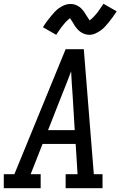

<svg xmlns="http://www.w3.org/2000/svg" viewBox="-30 -995 650 1015"><path d="M-10 0V-74H46L317 -735H413L466 -74H512V0H317V-74H380L370 -234H195L132 -74H185V0ZM224 -307H365L354 -490Q351 -522 349.5 -554Q348 -586 346 -618Q334 -586 321.5 -554Q309 -522 296 -490ZM267 -811 197 -851Q208 -869 219 -883.5Q230 -898 240 -910Q250 -922 259.5 -932.5Q269 -943 282.5 -952.5Q296 -962 311 -968Q326 -974 342 -974Q347 -974 352.5 -973.5Q358 -973 363 -971.5Q368 -970 372.5 -968Q377 -966 382 -963.5Q387 -961 390.5 -958Q394 -955 397.5 -952Q401 -949 405 -944.5Q409 -940 412 -936Q415 -932 417.5 -928Q420 -924 422.5 -920Q425 -916 428 -911.5Q431 -907 433.5 -903Q436 -899 439 -894.5Q442 -890 444 -887Q448 -890 454 -895.5Q460 -901 463.5 -904.5Q467 -908 470.5 -912Q474 -916 478.5 -921Q483 -926 487.5 -932Q492 -938 496.5 -945Q501 -952 506.5 -959.5Q512 -967 517 -975L587 -935Q575 -917 564.5 -902.5Q554 -888 544 -876Q534 -864 524.5 -853.5Q515 -843 501.5 -833.5Q488 -824 473 -817.5Q458 -811 442 -811Q436 -811 430 -812Q424 -813 418 -815Q412 -817 406.5 -820Q401 -823 396 -826Q391 -829 387 -833Q383 -837 378.5 -842Q374 -847 370.5 -851.5Q367 -856 364 -861Q361 -866 358.5 -870.5Q356 -875 352 -881Q348 -887 345 -891.5Q342 -896 340 -899Q336 -896 330 -890.5Q324 -885 320.5 -881.5Q317 -878 313.5 -874Q310 -870 305.5 -864.5Q301 -859 296.5 -853.5Q292 -848 287.5 -841Q283 -834 277.5 -826.5Q272 -819 267 -811Z"/></svg>

Font: Iosevka Etoile Oblique
Style: Regular
Weight: 400
Italic angle: -9°
Designer: Belleve Invis
Foundry: Belleve Invis
Version: Version 15.5.2; ttfautohint (v1.8.4)